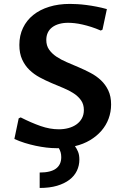

<svg xmlns="http://www.w3.org/2000/svg" viewBox="-20 -745 639 978"><path d="M279.8 -86.4Q306.2 -86.4 329.3 -92.8Q352.5 -99.1 369.9 -111.6Q387.2 -124 397.2 -142.3Q407.2 -160.6 407.2 -184.6Q407.2 -213.4 393.1 -233.6Q378.9 -253.9 356 -269Q333 -284.2 303.5 -296.4Q273.9 -308.6 242.9 -321.8Q211.9 -335 182.4 -350.8Q152.8 -366.7 129.9 -388.9Q106.9 -411.1 92.8 -442.1Q78.6 -473.1 78.6 -516.1Q78.6 -564.5 97.2 -603Q115.7 -641.6 149.4 -668.7Q183.1 -695.8 230.5 -710.4Q277.8 -725.1 335.9 -725.1Q352.1 -725.1 373.8 -723.9Q395.5 -722.7 420.2 -719.5Q444.8 -716.3 471.4 -711.2Q498 -706.1 524.4 -698.7L502 -593.8L493.2 -589.4Q468.8 -600.1 445.1 -607.7Q421.4 -615.2 399.9 -620.1Q378.4 -625 359.6 -627Q340.8 -628.9 326.7 -628.9Q301.8 -628.9 281.2 -623Q260.7 -617.2 246.1 -606.2Q231.4 -595.2 223.6 -578.9Q215.8 -562.5 215.8 -541.5Q215.8 -512.7 230 -492.4Q244.1 -472.2 267.3 -456.5Q290.5 -440.9 320.3 -428.2Q350.1 -415.5 380.9 -402.3Q411.6 -389.2 441.4 -373.5Q471.2 -357.9 494.4 -335.9Q517.6 -314 531.7 -284.2Q545.9 -254.4 545.9 -212.9Q545.9 -174.8 533.2 -140.6Q520.5 -106.4 496.6 -78.9Q472.7 -51.3 438.7 -31Q404.8 -10.7 361.8 -0.5Q370.1 10.7 377.2 27.1Q384.3 43.5 384.3 67.9Q384.3 98.1 371.8 124.5Q359.4 150.9 334 170.4Q308.6 189.9 270.8 201.2Q232.9 212.4 182.1 212.4V133.8Q238.3 133.8 265.1 113.8Q292 93.8 292 55.7Q292 41.5 288.8 30.8Q285.6 20 279.8 9.8H266.6Q242.7 9.8 216.1 6.6Q189.5 3.4 161.9 -2.4Q134.3 -8.3 106.7 -16.8Q79.1 -25.4 53.2 -37.1L75.2 -142.1L85.4 -147Q139.2 -119.6 186.8 -103Q234.4 -86.4 279.8 -86.4Z"/></svg>

Font: Proza Libre
Style: SemiBold
Weight: 600
Designer: Jasper de Waard
Foundry: Jasper de Waard
Version: Version 1.000; ttfautohint (v1.4.1.8-43bc) -l 8 -r 50 -G 200